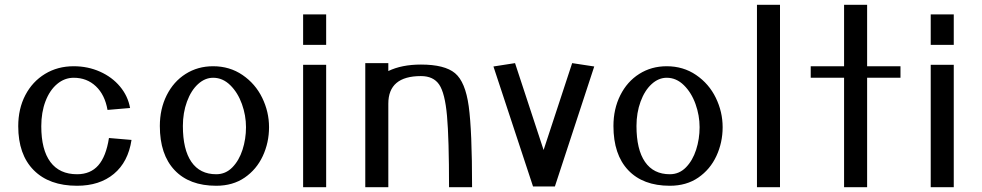

<svg xmlns="http://www.w3.org/2000/svg" viewBox="-20 -780 4091 800"><path d="M56 -254Q56 -136 120.5 -71Q185 -6 301 -6Q395 -6 454.5 -55.5Q514 -105 528 -197L434 -205Q422 -128 389.5 -91Q357 -54 301 -54Q228 -54 190 -105Q152 -156 152 -254Q152 -312 169.5 -358Q187 -404 218 -430Q249 -456 287 -456Q342 -456 379.5 -420.5Q417 -385 428 -322L522 -330Q513 -380 480 -419.5Q447 -459 396.5 -481.5Q346 -504 287 -504Q220 -504 167.5 -472Q115 -440 85.5 -383.5Q56 -327 56 -254Z M868 -456Q908 -456 939.5 -425Q971 -394 988 -346.5Q1005 -299 1005 -250Q1005 -201 990.5 -156Q976 -111 948 -82.5Q920 -54 881 -54Q813 -54 777.5 -105.5Q742 -157 742 -255Q742 -310 759 -356.5Q776 -403 805 -429.5Q834 -456 868 -456ZM646 -255Q646 -136 707.5 -71Q769 -6 881 -6Q950 -6 999.5 -40Q1049 -74 1075 -130Q1101 -186 1101 -250Q1101 -314 1072.5 -372.5Q1044 -431 990.5 -467.5Q937 -504 868 -504Q804 -504 753.5 -472Q703 -440 674.5 -383Q646 -326 646 -255Z M1339 0V-510H1243V0ZM1339 -593V-720H1243V-593Z M1947 0Q1947 -236 1933 -337.5Q1919 -439 1876 -475Q1833 -511 1734 -511Q1654 -511 1598 -484V-517H1502V0H1598V-348Q1598 -463 1734 -463Q1786 -463 1810 -427.5Q1834 -392 1842.5 -297.5Q1851 -203 1851 0Z M2245 -155 2126 -517 2036 -503 2201 -3H2292L2456 -503L2364 -517Z M2758 -456Q2798 -456 2829.5 -425Q2861 -394 2878 -346.5Q2895 -299 2895 -250Q2895 -201 2880.5 -156Q2866 -111 2838 -82.5Q2810 -54 2771 -54Q2703 -54 2667.5 -105.5Q2632 -157 2632 -255Q2632 -310 2649 -356.5Q2666 -403 2695 -429.5Q2724 -456 2758 -456ZM2536 -255Q2536 -136 2597.5 -71Q2659 -6 2771 -6Q2840 -6 2889.5 -40Q2939 -74 2965 -130Q2991 -186 2991 -250Q2991 -314 2962.5 -372.5Q2934 -431 2880.5 -467.5Q2827 -504 2758 -504Q2694 -504 2643.5 -472Q2593 -440 2564.5 -383Q2536 -326 2536 -255Z M3230 0V-760H3134V0Z M3593 -504V-760H3497V-504H3358V-456H3497V0H3593V-456H3732V-504Z M3954 0V-510H3858V0ZM3954 -593V-720H3858V-593Z"/></svg>

Font: LXGW Marker Gothic
Style: Regular
Weight: 400
Version: Version 1.001